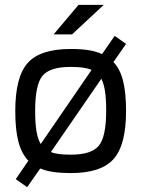

<svg xmlns="http://www.w3.org/2000/svg" viewBox="-20 -706 584 792"><path d="M92 66 45 33 97 -43Q69 -72 56 -121Q43 -170 43 -248Q43 -389 94.5 -446.5Q146 -504 272 -504Q315 -504 346 -499Q377 -494 401 -483L453 -558L500 -525L448 -450Q475 -422 487.5 -373Q500 -324 500 -248Q500 -108 448.5 -50Q397 8 272 8Q232 8 201 3.5Q170 -1 146 -11ZM272 -430Q185 -430 155 -393Q125 -356 125 -249Q125 -197 130.5 -164.5Q136 -132 148 -112L358 -418Q343 -424 322.5 -427Q302 -430 272 -430ZM272 -68Q358 -68 388 -105.5Q418 -143 418 -249Q418 -300 413 -331Q408 -362 398 -381L190 -79Q204 -73 224 -70.5Q244 -68 272 -68ZM304 -686H408L277 -564H201Z"/></svg>

Font: Blinker
Style: Regular
Weight: 400
Designer: Juergen Huber
Foundry: supertype
Version: Version 1.017;hotconv 1.0.117;makeotfexe 2.5.65602